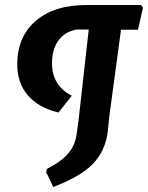

<svg xmlns="http://www.w3.org/2000/svg" viewBox="-20 -663 592 768"><path d="M544 -643 552 -633 532 -544H464L417 -196L411 -136Q401 -59 352 -8Q303 43 193 85L165 26L167 13Q226 -17 254 -50.5Q282 -84 287 -130L294 -180L335 -545H288Q240 -537 214 -501.5Q188 -466 188 -410Q188 -321 267 -280L214 -213Q134 -232 91.5 -281.5Q49 -331 49 -405Q49 -516 123 -579.5Q197 -643 326 -643Z"/></svg>

Font: Alegreya Sans
Style: Bold Italic
Weight: 700
Italic angle: -7°
Designer: Juan Pablo del Peral
Foundry: Huerta Tipografica
Version: Version 2.007